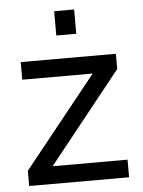

<svg xmlns="http://www.w3.org/2000/svg" viewBox="-52 -762 600 804"><g transform="rotate(-5 248.0 -360.0)"><path d="M38 -64 344 -446H48V-520H448V-456L143 -74H458V0H38ZM206 -720H290V-618H206Z"/></g></svg>

Font: Aspekta Variable
Style: Regular
Weight: 400
Designer: Ivo Dolenc
Version: Version 2.100